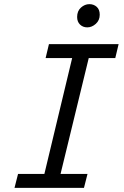

<svg xmlns="http://www.w3.org/2000/svg" viewBox="-20 -906 600 926"><path d="M50 0 67 -67H194L328 -626H200L216 -693H552L536 -626H408L272 -67H402L385 0ZM401 -774Q380 -774 366 -787.5Q352 -801 352 -824Q352 -853 370.5 -869.5Q389 -886 411 -886Q432 -886 446.5 -873Q461 -860 461 -835Q461 -808 442 -791Q423 -774 401 -774Z"/></svg>

Font: Ubuntu Sans Mono
Style: Italic
Weight: 400
Italic angle: -13.5°
Monospace: yes
Designer: Dalton Maag Ltd
Foundry: Dalton Maag Ltd
Version: Version 1.006